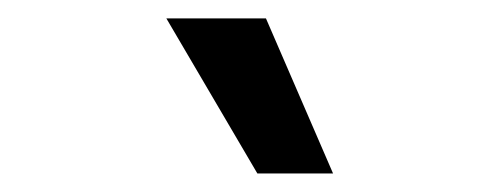

<svg xmlns="http://www.w3.org/2000/svg" viewBox="-20 -766 540 208"><path d="M268.1 -746.1 340.8 -578.1H258.8L160.2 -746.1Z"/></svg>

Font: Work Sans Medium
Style: Regular
Weight: 500
Designer: Wei Huang
Foundry: Wei Huang
Version: Version 2.012